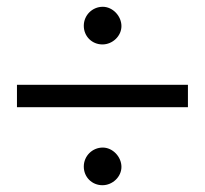

<svg xmlns="http://www.w3.org/2000/svg" viewBox="-20 -536 604 566"><path d="M338 -459C338 -489 312 -516 283 -516C252 -516 227 -491 227 -460C227 -429 251 -405 282 -405C312 -405 338 -430 338 -459ZM534 -220V-286H30V-220ZM338 -44C338 -74 312 -101 283 -101C252 -101 227 -76 227 -45C227 -14 251 10 282 10C312 10 338 -15 338 -44Z"/></svg>

Font: XITS Math
Style: Regular
Weight: 400
Designer: MicroPress Inc., with final additions and corrections provided by Coen Hoffman, Elsevier (retired)
Version: Version 1.108